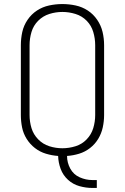

<svg xmlns="http://www.w3.org/2000/svg" viewBox="-20 -763 616 948"><path d="M436 165H458V126H436Q404 126 373.5 112.5Q343 99 327 69.5Q311 40 311 7Q341 5 370.5 -4Q400 -13 424.5 -32Q449 -51 465 -77.5Q481 -104 487.5 -134.5Q494 -165 494 -195V-540Q494 -573 486.5 -605Q479 -637 460 -665Q441 -693 413.5 -711Q386 -729 353.5 -736Q321 -743 288 -743Q255 -743 222.5 -736Q190 -729 162.5 -711Q135 -693 116 -665Q97 -637 90 -605Q83 -573 83 -540V-195Q83 -164 89 -134Q95 -104 111.5 -77.5Q128 -51 152.5 -32Q177 -13 207 -4Q237 5 267 7Q268 40 279.5 71Q291 102 315.5 124.5Q340 147 372 156Q404 165 436 165ZM288 -31Q255 -31 223.5 -41Q192 -51 168.5 -75Q145 -99 135.5 -130.5Q126 -162 126 -195V-540Q126 -573 135.5 -605Q145 -637 168.5 -660.5Q192 -684 223.5 -694Q255 -704 288 -704Q321 -704 353 -694Q385 -684 408 -660.5Q431 -637 440.5 -605Q450 -573 450 -540V-195Q450 -162 440.5 -130.5Q431 -99 408 -75Q385 -51 353 -41Q321 -31 288 -31Z"/></svg>

Font: Iosevka Sparkle Extralight
Style: Regular
Weight: 200
Designer: Belleve Invis
Foundry: Belleve Invis
Version: Version 4.5.0; ttfautohint (v1.8.3)